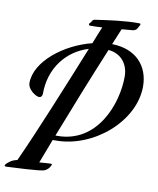

<svg xmlns="http://www.w3.org/2000/svg" viewBox="-152 -832 816 990"><g transform="rotate(10 256.0 -336.5)"><path d="M177 -90C376 -90 572 -260 572 -442C572 -550 502 -628 377 -630C389 -659 401 -687 412 -714C432 -716 451 -717 469 -719C479 -720 488 -725 492 -733L502 -751C503 -753 504 -756 503 -758C501 -759 499 -760 497 -760C425 -761 340 -749 266 -738C257 -736 254 -730 250 -722L243 -715C242 -713 241 -710 242 -708C243 -706 245 -704 247 -704C268 -704 290 -704 312 -706C300 -678 288 -648 276 -617C132 -581 -8 -472 -8 -359C-8 -325 36 -296 53 -296C65 -296 70 -306 70 -317C70 -451 150 -551 263 -585C179 -377 75 -121 0 43C-26 49 -35 57 -39 60C-53 70 -60 78 -60 83C-60 86 -57 87 -52 87H-48C-30 86 128 80 147 71C167 62 175 47 179 36V35C179 33 177 32 171 32C161 32 141 34 113 36C127 -2 144 -45 161 -90ZM470 -476C470 -333 390 -115 180 -115H171C230 -267 300 -443 364 -597C427 -592 470 -545 470 -476Z"/></g></svg>

Font: Mervale Script
Style: Regular
Weight: 400
Designer: Astigmatic (AOETI)
Foundry: Astigmatic (AOETI)
Version: Version 1.000